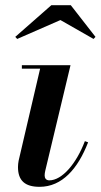

<svg xmlns="http://www.w3.org/2000/svg" viewBox="-20 -712 389 742"><path d="M213.5 -634.5 341.5 -561.5 349 -569.5 253.5 -692H178.5L39 -569.5L46.5 -561.5ZM320.5 -162 308 -166.5C275 -79.5 220 -15 170.5 -15C158 -15 152.5 -23.5 152.5 -34C152.5 -39.5 153.5 -46.5 155 -52.5L252.5 -460H64.5V-446.5H135L52 -91C50.5 -84.5 49.5 -73 49.5 -66.5C49.5 -13.5 77 10 133 10C220 10 281 -60 320.5 -162Z"/></svg>

Font: Bodoni* 16pt Medium
Style: Italic
Weight: 500
Italic angle: -13°
Version: Version 2.3